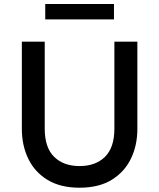

<svg xmlns="http://www.w3.org/2000/svg" viewBox="-20 -904 780 940"><path d="M369.5 15Q276 15 213.2 -23Q150.5 -61 118.8 -126.2Q87 -191.5 87 -273V-700H199V-274Q199 -181.5 245 -136.2Q291 -91 369.5 -91Q448 -91 494 -136.2Q540 -181.5 540 -274V-700H652.5V-273Q652.5 -192 620.8 -126.8Q589 -61.5 526.2 -23.2Q463.5 15 369.5 15ZM201.5 -809V-884.5H538V-809Z"/></svg>

Font: Geologica Cursive
Style: Regular
Weight: 400
Designer: Sindre Bremnes, Frode Helland
Foundry: Monokrom Skriftforlag AS
Version: Version 1.010;gftools[0.9.28]